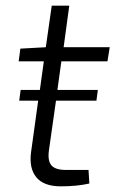

<svg xmlns="http://www.w3.org/2000/svg" viewBox="-20 -651 408 679"><path d="M197 -434 183 -333H326L321 -295H178L153 -119Q148 -82 162 -66Q176 -50 213 -50H293L296 -2Q252 8 195 8Q135 8 108.5 -24Q82 -56 90 -114L115 -295H48L53 -333H121L135 -434H46L52 -479L142 -484L163 -631H225L205 -484H368L360 -434Z"/></svg>

Font: Exo 2.0 Light
Style: Italic
Weight: 300
Italic angle: -8°
Designer: Natanael Gama
Version: Version 1.001;PS 001.001;hotconv 1.0.70;makeotf.lib2.5.58329